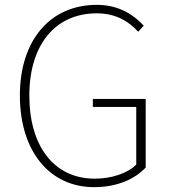

<svg xmlns="http://www.w3.org/2000/svg" viewBox="-20 -759 701 792"><path d="M368 13C463 13 536 -20 581 -68V-351H363V-318H542V-80C506 -44 440 -22 371 -22C202 -22 101 -157 101 -365C101 -573 207 -704 379 -704C460 -704 513 -669 550 -628L573 -653C536 -693 476 -739 379 -739C188 -739 62 -594 62 -365C62 -136 184 13 368 13Z"/></svg>

Font: Noto Sans CJK SC Thin
Style: Regular
Weight: 100
Designer: Ryoko NISHIZUKA 西塚涼子 (kana, bopomofo & ideographs); Paul D. Hunt (Latin, Greek & Cyrillic); Sandoll Communications 산돌커뮤니
Foundry: Adobe
Version: Version 2.004;hotconv 1.0.118;makeotfexe 2.5.65603